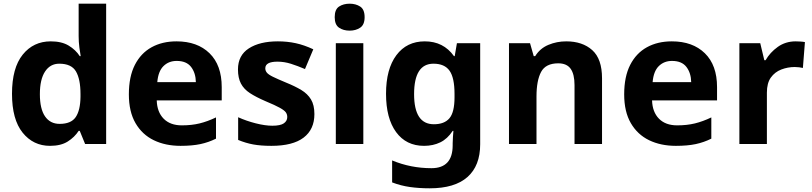

<svg xmlns="http://www.w3.org/2000/svg" viewBox="-20 -780 4401 1040"><path d="M251 10Q160 10 102.5 -61.5Q45 -133 45 -272Q45 -412 103 -484Q161 -556 255 -556Q314 -556 352 -533Q390 -510 412 -476H417Q414 -492 410 -522.5Q406 -553 406 -585V-760H555V0H441L412 -71H406Q384 -37 347 -13.5Q310 10 251 10ZM303 -109Q365 -109 390 -145.5Q415 -182 416 -255V-271Q416 -351 391.5 -393Q367 -435 301 -435Q252 -435 224 -392.5Q196 -350 196 -270Q196 -190 224 -149.5Q252 -109 303 -109Z M936 -556Q1049 -556 1115 -491.5Q1181 -427 1181 -308V-236H829Q831 -173 866.5 -137Q902 -101 965 -101Q1018 -101 1061 -111.5Q1104 -122 1150 -144V-29Q1110 -9 1065.5 0.5Q1021 10 958 10Q876 10 813 -20.5Q750 -51 714 -113Q678 -175 678 -269Q678 -365 710.5 -428.5Q743 -492 801 -524Q859 -556 936 -556ZM937 -450Q894 -450 865.5 -422Q837 -394 832 -335H1041Q1040 -385 1015 -417.5Q990 -450 937 -450Z M1683 -162Q1683 -79 1624.5 -34.5Q1566 10 1450 10Q1393 10 1352 2.5Q1311 -5 1270 -22V-145Q1314 -125 1365 -112Q1416 -99 1455 -99Q1499 -99 1517.5 -112Q1536 -125 1536 -146Q1536 -160 1528.5 -171Q1521 -182 1496 -196Q1471 -210 1418 -232Q1367 -254 1334 -275.5Q1301 -297 1285 -327.5Q1269 -358 1269 -404Q1269 -480 1328 -518Q1387 -556 1485 -556Q1536 -556 1582 -546Q1628 -536 1677 -513L1632 -406Q1592 -423 1556 -434.5Q1520 -446 1483 -446Q1417 -446 1417 -410Q1417 -397 1425.5 -386.5Q1434 -376 1458.5 -364Q1483 -352 1531 -332Q1578 -313 1612 -292.5Q1646 -272 1664.5 -241.5Q1683 -211 1683 -162Z M1874 -760Q1907 -760 1931 -744.5Q1955 -729 1955 -687Q1955 -646 1931 -630Q1907 -614 1874 -614Q1840 -614 1816.5 -630Q1793 -646 1793 -687Q1793 -729 1816.5 -744.5Q1840 -760 1874 -760ZM1948 -546V0H1799V-546Z M2281 -556Q2382 -556 2439 -476H2443L2455 -546H2581V1Q2581 118 2512 179Q2443 240 2308 240Q2250 240 2200.5 233Q2151 226 2104 208V89Q2205 131 2317 131Q2432 131 2432 7V-4Q2432 -21 2433.5 -39Q2435 -57 2436 -71H2432Q2404 -28 2365 -9Q2326 10 2277 10Q2180 10 2125.5 -64.5Q2071 -139 2071 -272Q2071 -406 2127 -481Q2183 -556 2281 -556ZM2328 -435Q2223 -435 2223 -270Q2223 -107 2330 -107Q2387 -107 2414.5 -139.5Q2442 -172 2442 -253V-271Q2442 -359 2415 -397Q2388 -435 2328 -435Z M3047 -556Q3135 -556 3188 -508.5Q3241 -461 3241 -356V0H3092V-319Q3092 -378 3071 -407.5Q3050 -437 3004 -437Q2936 -437 2911 -390.5Q2886 -344 2886 -257V0H2737V-546H2851L2871 -476H2879Q2905 -518 2950.5 -537Q2996 -556 3047 -556Z M3619 -556Q3732 -556 3798 -491.5Q3864 -427 3864 -308V-236H3512Q3514 -173 3549.5 -137Q3585 -101 3648 -101Q3701 -101 3744 -111.5Q3787 -122 3833 -144V-29Q3793 -9 3748.5 0.5Q3704 10 3641 10Q3559 10 3496 -20.5Q3433 -51 3397 -113Q3361 -175 3361 -269Q3361 -365 3393.5 -428.5Q3426 -492 3484 -524Q3542 -556 3619 -556ZM3620 -450Q3577 -450 3548.5 -422Q3520 -394 3515 -335H3724Q3723 -385 3698 -417.5Q3673 -450 3620 -450Z M4290 -556Q4301 -556 4316 -555Q4331 -554 4340 -552L4329 -412Q4322 -414 4308.5 -415.5Q4295 -417 4285 -417Q4247 -417 4212 -403.5Q4177 -390 4155.5 -360Q4134 -330 4134 -278V0H3985V-546H4098L4120 -454H4127Q4151 -496 4193 -526Q4235 -556 4290 -556Z"/></svg>

Font: Noto Sans Thaana
Style: Bold
Weight: 700
Designer: David Williams
Foundry: Google Inc.
Version: Version 3.001; ttfautohint (v1.8.4.7-5d5b)